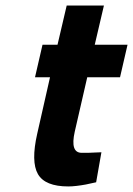

<svg xmlns="http://www.w3.org/2000/svg" viewBox="-20 -659 479 691"><path d="M294 -381 249 -185Q232 -109 274 -109Q285 -109 297 -109Q309 -109 320 -110Q332 -110 345 -111L326 -3Q307 1 289 5Q273 8 256 10Q239 12 226 12Q142 12 116.5 -32.5Q91 -77 114 -178L160 -381H106L133 -498H187L220 -639H354L321 -498H439L412 -381Z"/></svg>

Font: Panefresco 999wt
Style: Italic
Weight: 900
Version: Version 1.001